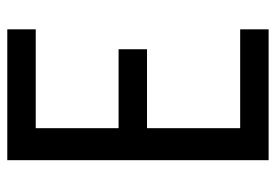

<svg xmlns="http://www.w3.org/2000/svg" viewBox="-138 -638 775 540"><g transform="rotate(-90 250.0 -367.5)"><path d="M70 0V-735H438V-655H160V-422H382V-342H160V-80H438V0Z"/></g></svg>

Font: Iosevka Fixed Medium
Style: Regular
Weight: 500
Monospace: yes
Designer: Belleve Invis
Foundry: Belleve Invis
Version: Version 32.3.0